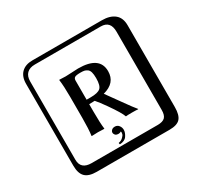

<svg xmlns="http://www.w3.org/2000/svg" viewBox="-195 -992 1490 1441"><g transform="rotate(-30 550.0 -271.0)"><path d="M536.1 -14.2Q557.1 -14.2 570.1 2.4Q583 19 583 40Q583 64 564.9 91.1Q546.9 118.2 502.9 120.1L500 106.9Q524.9 102.1 540 86.9Q555.2 71.8 557.1 63Q559.1 54.2 559.1 47.9Q559.1 43.9 557.1 40Q545.9 46.9 536.1 46.9Q515.1 46.9 506.6 37.4Q498 27.8 498 16.1Q498 4.9 508.1 -4.6Q518.1 -14.2 536.1 -14.2ZM516.1 -494.1Q478 -494.1 466.1 -486.6Q454.1 -479 454.1 -460.9V-294.9H490.2Q550.3 -294.9 573.7 -314.5Q597.2 -334 597.2 -399.9Q597.2 -432.1 591.6 -451.7Q585.9 -471.2 573.5 -480Q561 -488.8 548.6 -491.5Q536.1 -494.1 516.1 -494.1ZM454.1 -255.9V-190.9Q454.1 -90.8 460.9 -41L460 -39.1Q431.2 -41 405.8 -41L351.1 -39.1L350.1 -41Q357.9 -96.2 357.9 -190.9V-375Q357.9 -467.8 350.1 -524.9L352.1 -526.9Q379.9 -524.9 405.8 -524.9Q418 -524.9 461.9 -527.3Q505.9 -529.8 515.1 -529.8Q701.2 -529.8 701.2 -399.9Q701.2 -298.3 587.9 -269Q604.5 -247.1 668.9 -156.2Q733.4 -65.4 754.9 -41L752.9 -39.1Q737.8 -41 698.2 -41Q662.1 -41 647 -39.1Q634.8 -76.2 566.9 -172.9Q528.8 -227.5 502.4 -257.3Q481.9 -255.9 454.1 -255.9ZM249 -717.8Q204.1 -717.8 179.9 -693.8Q155.8 -669.9 155.8 -625V53.2Q155.8 136.2 249 136.2H820.8Q865.7 136.2 884.8 117.2Q903.8 98.1 903.8 53.2V-625Q903.8 -717.8 820.8 -717.8ZM1000 84Q1000 152.8 973.4 182.4Q946.8 211.9 880.9 211.9H249Q181.2 211.9 150.6 181.4Q120.1 150.9 120.1 84V-625Q120.1 -687 154.1 -720.5Q188 -753.9 249 -753.9H851.1Q920.9 -753.9 960.4 -721.9Q1000 -689.9 1000 -625Z"/></g></svg>

Font: Linux Biolinum Keyboard O
Style: Regular
Weight: 700
Designer: Philipp H. Poll
Foundry: Philipp H. Poll
Version: Version 0.6.1